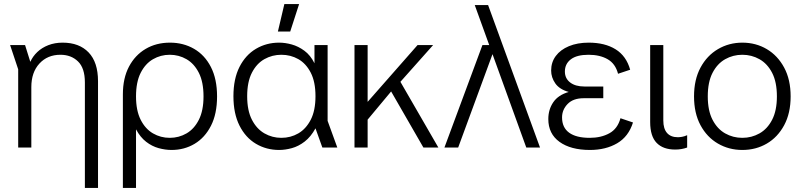

<svg xmlns="http://www.w3.org/2000/svg" viewBox="-20 -730 3967 950"><path d="M400 200V-322Q400 -393 366 -426Q332 -459 279 -459Q215 -459 175 -415.5Q135 -372 135 -299V0H70V-387L30 -507H104L130 -424Q142 -451 164.5 -472.5Q187 -494 219 -506.5Q251 -519 290 -519Q372 -519 418.5 -470.5Q465 -422 465 -328V200Z M588 200V-263Q588 -343 618 -400Q648 -457 700.5 -488Q753 -519 821 -519Q887 -519 940 -488.5Q993 -458 1023.5 -398.5Q1054 -339 1054 -253Q1054 -167 1024 -108Q994 -49 943 -18.5Q892 12 829 12Q798 12 765 3Q732 -6 703 -28.5Q674 -51 653 -90V200ZM820 -48Q865 -48 903 -70Q941 -92 964 -137.5Q987 -183 987 -253Q987 -324 964 -369.5Q941 -415 903 -437Q865 -459 820 -459Q775 -459 737 -437Q699 -415 676 -369.5Q653 -324 653 -253Q653 -183 676 -137.5Q699 -92 737 -70Q775 -48 820 -48Z M1361 12Q1298 12 1246.5 -18.5Q1195 -49 1165 -108.5Q1135 -168 1135 -254Q1135 -340 1165 -399Q1195 -458 1246.5 -488.5Q1298 -519 1361 -519Q1391 -519 1423.5 -510Q1456 -501 1486 -479Q1516 -457 1536 -417V-507H1601V-132L1649 0H1575L1541 -95Q1518 -53 1487.5 -29.5Q1457 -6 1424 3Q1391 12 1361 12ZM1372 -48Q1418 -48 1456 -70Q1494 -92 1517.5 -137.5Q1541 -183 1541 -254Q1541 -325 1517.5 -370.5Q1494 -416 1456 -437.5Q1418 -459 1372 -459Q1327 -459 1288.5 -437.5Q1250 -416 1226.5 -370.5Q1203 -325 1203 -254Q1203 -183 1226.5 -137.5Q1250 -92 1288.5 -70Q1327 -48 1372 -48ZM1355 -574 1387 -710H1460L1416 -574Z M1764 -96V-226H1799L2046 -507H2123L1945 -307L1929 -294ZM1734 0V-507H1799V0ZM2075 0 1900 -304 1948 -348 2149 0Z M2584 0 2410 -481 2405 -495 2329 -705H2395L2652 0ZM2179 0 2367 -507H2441L2439 -476H2422L2247 0Z M2899 12Q2804 12 2748.5 -28Q2693 -68 2693 -141Q2693 -188 2717.5 -224Q2742 -260 2794 -275Q2748 -288 2727.5 -317.5Q2707 -347 2707 -381Q2707 -422 2730 -453Q2753 -484 2795 -501.5Q2837 -519 2893 -519Q2973 -519 3026 -486Q3079 -453 3098 -385L3038 -365Q3025 -415 2986.5 -437Q2948 -459 2892 -459Q2834 -459 2804.5 -436.5Q2775 -414 2775 -376Q2775 -342 2801 -322Q2827 -302 2871 -302H2965V-244H2868Q2816 -244 2788.5 -215.5Q2761 -187 2761 -149Q2761 -99 2796 -73.5Q2831 -48 2898 -48Q2954 -48 2995 -70.5Q3036 -93 3050 -145L3112 -124Q3090 -54 3033.5 -21Q2977 12 2899 12Z M3321 10Q3261 10 3229 -23Q3197 -56 3197 -126V-507H3262V-134Q3262 -93 3280.5 -72Q3299 -51 3334 -51Q3343 -51 3354.5 -53Q3366 -55 3380 -61V0Q3366 5 3351.5 7.5Q3337 10 3321 10Z M3653 12Q3587 12 3532.5 -19.5Q3478 -51 3446 -110.5Q3414 -170 3414 -253Q3414 -336 3446 -395.5Q3478 -455 3532.5 -487Q3587 -519 3653 -519Q3720 -519 3774 -487Q3828 -455 3860 -395.5Q3892 -336 3892 -253Q3892 -170 3860 -110.5Q3828 -51 3774 -19.5Q3720 12 3653 12ZM3653 -48Q3699 -48 3738 -70Q3777 -92 3800.5 -137.5Q3824 -183 3824 -253Q3824 -324 3800.5 -369.5Q3777 -415 3738 -437Q3699 -459 3653 -459Q3607 -459 3568 -437Q3529 -415 3505.5 -369.5Q3482 -324 3482 -253Q3482 -183 3505.5 -137.5Q3529 -92 3568 -70Q3607 -48 3653 -48Z"/></svg>

Font: TikTok Sans Light
Style: Regular
Weight: 300
Version: Version 4.000